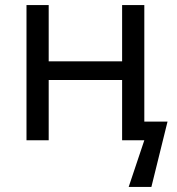

<svg xmlns="http://www.w3.org/2000/svg" viewBox="-20 -556 702 761"><path d="M173 -536V-313H464V-536H552V-74H644L580 185H490L552 0H464V-239H173V0H85V-536Z"/></svg>

Font: BC Sans
Style: Regular
Weight: 400
Designer: Monotype Design Team
Province of B.C.
Foundry: Monotype Imaging Inc.
Version: Version 2.000;GOOG;noto-source:20170915:90ef993387c0